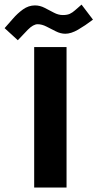

<svg xmlns="http://www.w3.org/2000/svg" viewBox="-106 -818 425 837"><path d="M58.1 -712.4Q39.1 -712.4 15.6 -688.7Q-7.8 -665 -28.3 -642.6L-85.9 -695.3Q-70.3 -712.4 -50.3 -735.8Q-30.3 -759.3 -5.9 -776.9Q18.6 -794.4 46.4 -794.4Q67.9 -794.4 88.4 -783.9Q108.9 -773.4 128.7 -762.9Q148.4 -752.4 168 -752.4Q187 -752.4 198.5 -757.8Q210 -763.2 221.2 -773.2Q232.4 -783.2 249.5 -797.9L299.3 -732.4Q264.6 -706.1 234.1 -688.5Q203.6 -670.9 178.7 -670.9Q158.2 -670.9 137.5 -681.4Q116.7 -691.9 96.7 -702.1Q76.7 -712.4 58.1 -712.4ZM43 -612.8H184.1V-0.5H43Z"/></svg>

Font: Vazir Black WOL-UI
Style: Black-WOL-UI
Weight: 900
Designer: Saber Rastikerdar
Foundry: Saber Rastikerdar
Version: Version 30.0.0